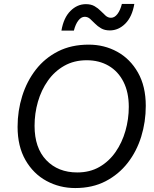

<svg xmlns="http://www.w3.org/2000/svg" viewBox="-20 -941 779 972"><path d="M361 11Q282 11 215.5 -25Q149 -61 109 -130.5Q69 -200 69 -299Q69 -380 92.5 -455Q116 -530 161.5 -588.5Q207 -647 274 -681Q341 -715 429 -715Q508 -715 573.5 -679Q639 -643 678.5 -573.5Q718 -504 718 -405Q718 -324 695 -249.5Q672 -175 626.5 -116.5Q581 -58 514.5 -23.5Q448 11 361 11ZM371 -68Q435 -68 483.5 -96Q532 -124 565 -171.5Q598 -219 615 -278.5Q632 -338 632 -400Q632 -474 605 -527Q578 -580 530 -608Q482 -636 419 -636Q355 -636 305.5 -608Q256 -580 222.5 -532.5Q189 -485 172 -426Q155 -367 155 -304Q155 -192 214.5 -130Q274 -68 371 -68ZM660 -921Q649 -856 614.5 -821.5Q580 -787 536 -787Q510 -787 492 -797.5Q474 -808 461 -821.5Q448 -835 436 -845.5Q424 -856 409 -856Q391 -856 376.5 -837Q362 -818 354 -786H291Q302 -851 336.5 -885.5Q371 -920 415 -920Q441 -920 459 -909.5Q477 -899 490 -885.5Q503 -872 515 -861.5Q527 -851 542 -851Q560 -851 574.5 -870Q589 -889 597 -921Z"/></svg>

Font: Prodigy Sans
Style: Italic
Weight: 400
Italic angle: -13°
Designer: Wei Huang
Foundry: Wei Huang
Version: Version 1.003; ttfautohint (v1.8.3)